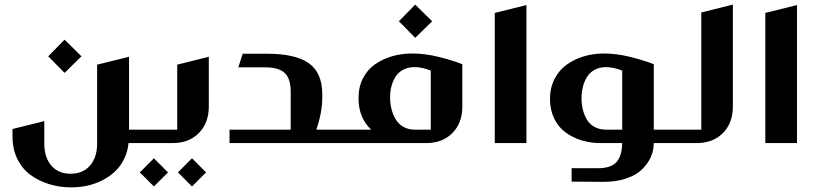

<svg xmlns="http://www.w3.org/2000/svg" viewBox="-20 -620 3541 832"><path d="M259.8 -448.2 333 -376 259.8 -304.2 189 -376ZM539.1 -58.1H610.8Q615.2 -58.1 618.2 -55.2Q621.1 -52.2 621.1 -47.9V-9.8Q621.1 0 610.8 0H537.1Q533.2 38.1 517.3 69.8Q501.5 101.6 477.5 123.8Q453.6 146 422.9 161.6Q392.1 177.2 358.2 184.6Q324.2 191.9 288.1 191.9Q238.8 191.9 193.8 178.2Q148.9 164.6 112.8 138.4Q76.7 112.3 55.4 69.3Q34.2 26.4 34.2 -27.8V-61L171.9 -95.2V2Q171.9 62 202.6 97.7Q233.4 133.3 286.1 132.8Q339.4 132.8 370.1 97.4Q400.9 62 400.9 2V-339.8L539.1 -374Z M884.8 -374V-158.2Q884.8 -86.9 841.8 -43.5Q798.8 0 728 0H611.8Q602.1 0 602.1 -9.8V-47.9Q602.1 -58.1 611.8 -58.1H748V-339.8ZM647 65.9 708 127 647 188 585.9 127ZM812 65.9 873 127 812 188 751 127Z M1350.6 -58.1H1417.5Q1421.9 -58.1 1424.8 -55.2Q1427.7 -52.2 1427.7 -47.9V-9.8Q1427.7 0 1417.5 0H974.6V-58.1H1239.7V-223.1Q1239.7 -277.3 1214.8 -302.7Q1189.9 -328.1 1129.4 -328.1H1012.7L1031.7 -387.2H1136.7Q1260.3 -387.2 1318.4 -345.9Q1376.5 -304.7 1376.5 -210.9V-199.2Q1376.5 -131.8 1350.6 -58.1Z M1779.3 -600.1 1852.5 -527.8 1779.3 -456.1 1708.5 -527.8ZM1983.4 -341.8V-158.2Q1983.4 -86.9 1940.4 -43.5Q1897.5 0 1826.7 0H1417.5Q1407.7 0 1407.7 -9.8V-47.9Q1407.7 -58.1 1417.5 -58.1H1588.4Q1533.7 -109.9 1533.7 -192.9Q1533.2 -242.2 1552.7 -280.5Q1572.3 -318.8 1605.7 -341.8Q1639.2 -364.7 1679.9 -376.5Q1720.7 -388.2 1766.6 -388.2Q1820.8 -388.2 1879.6 -373.8Q1938.5 -359.4 1983.4 -341.8ZM1777.3 -58.1H1846.7V-314Q1809.1 -329.1 1776.4 -329.1Q1748 -329.1 1726.8 -317.6Q1705.6 -306.2 1693.6 -286.9Q1681.6 -267.6 1676 -245.4Q1670.4 -223.1 1670.4 -198.2Q1670.4 -171.9 1676.3 -148.2Q1682.1 -124.5 1694.1 -103.8Q1706.1 -83 1727.5 -70.6Q1749 -58.1 1777.3 -58.1Z M2124 -564 2261.2 -598.1V0H2124Z M2457 167V108.9H2571.3Q2627.4 108.9 2651.1 82.8Q2674.8 56.6 2676.3 0H2582Q2539.1 0 2500.5 -11.7Q2461.9 -23.4 2430.9 -46.1Q2399.9 -68.8 2381.8 -105.7Q2363.8 -142.6 2363.3 -189Q2362.8 -237.8 2382.3 -276.6Q2401.9 -315.4 2435.1 -339.4Q2468.3 -363.3 2509.5 -375.7Q2550.8 -388.2 2596.2 -388.2Q2650.4 -388.2 2709.2 -373.8Q2768.1 -359.4 2813 -341.8V-58.1H2879.9Q2884.3 -58.1 2887.2 -55.2Q2890.1 -52.2 2890.1 -47.9V-9.8Q2890.1 0 2879.9 0H2813Q2813 31.2 2800.3 60.1Q2787.6 88.9 2762.5 113.8Q2737.3 138.7 2693.1 153.6Q2648.9 168.5 2592.3 168ZM2606.9 -58.1H2676.3V-314Q2638.7 -329.1 2606 -329.1Q2577.6 -329.1 2556.4 -317.4Q2535.2 -305.7 2523.2 -285.6Q2511.2 -265.6 2505.6 -242.7Q2500 -219.7 2500 -193.8Q2500 -167.5 2505.9 -144.3Q2511.7 -121.1 2523.7 -101.1Q2535.6 -81.1 2557.1 -69.6Q2578.6 -58.1 2606.9 -58.1Z M2873 -9.8V-47.9Q2873 -58.1 2882.8 -58.1H3019V-565.9L3155.8 -600.1V-158.2Q3155.8 -86.9 3112.8 -43.5Q3069.8 0 2999 0H2882.8Q2873 0 2873 -9.8Z M3296.4 -564 3433.6 -598.1V0H3296.4Z"/></svg>

Font: Wesal
Style: Regular
Weight: 700
Designer: Ahmed zaza
Foundry: Ahmed zaza
Version: Version 2.01